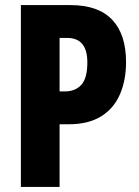

<svg xmlns="http://www.w3.org/2000/svg" viewBox="-20 -734 544 754"><path d="M257 -714Q366 -714 420.5 -656.5Q475 -599 475 -490Q475 -419 451 -363.5Q427 -308 377 -277Q327 -246 250 -246H214V0H62V-714ZM244 -585H214V-375H234Q276 -375 299.5 -401Q323 -427 323 -489Q323 -585 244 -585Z"/></svg>

Font: Noto Sans Hebrew ExtraCondensed ExtraBold
Style: Regular
Weight: 800
Width: 2
Designer: Monotype Design Team
Foundry: Monotype Imaging Inc.
Version: Version 2.004; ttfautohint (v1.8.4.7-5d5b)